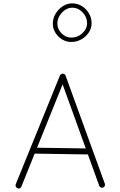

<svg xmlns="http://www.w3.org/2000/svg" viewBox="-20 -1098 712 1141"><path d="M83 20.5Q76.7 17.1 73.7 10Q70.8 2.9 73.7 -3.4L336.4 -649.9Q339.8 -656.7 347.4 -659.4Q355 -662.1 361.3 -658.2Q368.2 -654.8 369.6 -648.9L603 -6.3Q605.5 0.5 602.5 7.3Q599.6 14.2 592.8 16.6Q585.9 19 579.1 16.1Q572.3 13.2 569.8 6.3L502.4 -180.2L186 -185.1L106.9 11.2Q99.1 27.3 83 20.5ZM352.1 -596.7 200.2 -220.2 489.7 -215.8ZM524.4 -960.9Q524.4 -930.2 507.6 -904.8Q490.7 -879.4 463.1 -864Q435.5 -848.6 402.8 -848.6Q374 -848.6 349.1 -863.8Q324.2 -878.9 309.1 -903.6Q293.9 -928.2 293.9 -957.5Q293.9 -989.3 310.3 -1016.6Q326.7 -1043.9 353 -1061Q379.4 -1078.1 408.7 -1078.1Q440.9 -1078.1 467.3 -1061.3Q493.7 -1044.4 509 -1017.8Q524.4 -991.2 524.4 -960.9ZM497.6 -960.9Q497.6 -996.1 471.2 -1024.2Q444.8 -1052.2 408.7 -1052.2Q387.2 -1052.2 366.9 -1038.8Q346.7 -1025.4 333.7 -1003.9Q320.8 -982.4 320.8 -958Q320.8 -925.3 345.9 -899.9Q371.1 -874.5 403.3 -874.5Q441.9 -874.5 469.7 -900.6Q497.6 -926.8 497.6 -960.9Z"/></svg>

Font: Mikhak ExtraLight
Style: Regular
Weight: 200
Designer: Amin Abedi
Version: Version 3.3